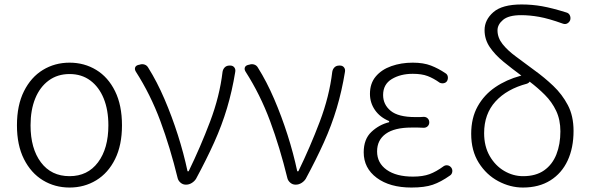

<svg xmlns="http://www.w3.org/2000/svg" viewBox="-20 -828 2649 861"><path d="M292 13Q226 13 172.5 -19.5Q119 -52 87.5 -114.5Q56 -177 56 -266Q56 -356 87.5 -419Q119 -482 172.5 -514.5Q226 -547 292 -547Q358 -547 411.5 -514.5Q465 -482 496 -419Q527 -356 527 -266Q527 -177 496 -114.5Q465 -52 411.5 -19.5Q358 13 292 13ZM292 -38Q373 -38 419.5 -100Q466 -162 466 -266Q466 -335 445 -386.5Q424 -438 385 -467Q346 -496 292 -496Q238 -496 198.5 -467Q159 -438 138 -386.5Q117 -335 117 -266Q117 -162 163.5 -100Q210 -38 292 -38Z M813 0Q800 0 790 -8.5Q780 -17 777 -28Q743 -167 699 -285.5Q655 -404 589 -507Q583 -517 586 -525.5Q589 -534 601 -537L606 -538Q617 -542 628 -538.5Q639 -535 645 -524Q684 -462 717.5 -384Q751 -306 777.5 -223Q804 -140 821 -60H826Q879 -169 922 -282.5Q965 -396 978 -506Q980 -518 988 -526Q996 -534 1009 -534H1013Q1024 -534 1030.5 -526Q1037 -518 1035 -506Q1021 -420 998 -343Q975 -266 940.5 -189.5Q906 -113 859 -26Q852 -15 840 -7.5Q828 0 815 0Z M1305 0Q1292 0 1282 -8.5Q1272 -17 1269 -28Q1235 -167 1191 -285.5Q1147 -404 1081 -507Q1075 -517 1078 -525.5Q1081 -534 1093 -537L1098 -538Q1109 -542 1120 -538.5Q1131 -535 1137 -524Q1176 -462 1209.5 -384Q1243 -306 1269.5 -223Q1296 -140 1313 -60H1318Q1371 -169 1414 -282.5Q1457 -396 1470 -506Q1472 -518 1480 -526Q1488 -534 1501 -534H1505Q1516 -534 1522.5 -526Q1529 -518 1527 -506Q1513 -420 1490 -343Q1467 -266 1432.5 -189.5Q1398 -113 1351 -26Q1344 -15 1332 -7.5Q1320 0 1307 0Z M1825 13Q1728 13 1669.5 -30.5Q1611 -74 1611 -145Q1611 -204 1645.5 -236.5Q1680 -269 1725 -280V-285Q1684 -302 1661.5 -334.5Q1639 -367 1639 -407Q1639 -454 1665 -485Q1691 -516 1735 -531.5Q1779 -547 1831 -547Q1879 -547 1912.5 -534Q1946 -521 1977 -500Q1986 -495 1988 -485Q1990 -475 1985 -465Q1980 -457 1970.5 -455Q1961 -453 1952 -457Q1924 -477 1897.5 -487Q1871 -497 1831 -497Q1776 -497 1737 -473.5Q1698 -450 1698 -402Q1698 -359 1732 -331Q1766 -303 1842 -303Q1856 -303 1863 -303Q1870 -303 1880 -304Q1891 -304 1898 -297Q1905 -290 1905 -279Q1905 -269 1898 -262Q1891 -255 1880 -255Q1867 -256 1854.5 -256Q1842 -256 1825 -256Q1749 -256 1710 -228Q1671 -200 1671 -149Q1671 -97 1714 -66.5Q1757 -36 1832 -36Q1876 -36 1906 -47Q1936 -58 1970 -83Q1978 -88 1987.5 -86.5Q1997 -85 2004 -76Q2010 -67 2008 -56.5Q2006 -46 1998 -41Q1957 -12 1920.5 0.5Q1884 13 1825 13Z M2325 13Q2268 13 2214.5 -15.5Q2161 -44 2127 -98Q2093 -152 2093 -228Q2093 -299 2122 -351Q2151 -403 2201 -437Q2251 -471 2314 -488L2318 -489Q2276 -520 2238 -551Q2200 -582 2176.5 -616.5Q2153 -651 2153 -693Q2153 -739 2192.5 -773.5Q2232 -808 2319 -808Q2366 -808 2411 -800Q2456 -792 2520 -772Q2531 -769 2535.5 -759Q2540 -749 2537 -738Q2533 -728 2524 -723Q2515 -718 2504 -722Q2440 -745 2397.5 -752.5Q2355 -760 2317 -760Q2261 -760 2236 -739Q2211 -718 2211 -692Q2211 -659 2233.5 -630.5Q2256 -602 2293.5 -574.5Q2331 -547 2375 -514Q2421 -481 2461 -443Q2501 -405 2526.5 -356.5Q2552 -308 2552 -241Q2552 -165 2525.5 -108Q2499 -51 2448 -19Q2397 13 2325 13ZM2355 -462Q2353 -457 2344 -453Q2253 -429 2202 -373Q2151 -317 2151 -231Q2151 -172 2176 -128.5Q2201 -85 2241 -61.5Q2281 -38 2326 -38Q2383 -38 2420 -64Q2457 -90 2475 -135.5Q2493 -181 2493 -239Q2493 -291 2474 -331Q2455 -371 2423.5 -402.5Q2392 -434 2355 -462Z"/></svg>

Font: Chiron GoRound TC L
Style: Regular
Weight: 300
Designer: Ryoko NISHIZUKA 西塚涼子 (kana, bopomofo & ideographs); Paul D. Hunt (Latin, Greek & Cyrillic); Sandoll Communications 산돌커뮤니
Foundry: Adobe
Version: Version 1.000;hotconv 1.1.1;makeotfexe 2.6.0